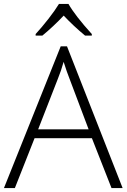

<svg xmlns="http://www.w3.org/2000/svg" viewBox="-20 -951 640 971"><path d="M160.2 -778.8Q190.4 -811.5 224.4 -855Q258.3 -898.4 278.3 -931.2H326.2Q359.4 -872.6 444.3 -778.8V-771H410.2Q350.6 -820.3 302.2 -872.1Q249.5 -816.4 194.3 -771H160.2ZM444.8 -252H154.8L55.2 0H0L287.1 -716.8H318.8L600.1 0H543.9ZM172.9 -296.9H428.2L331.1 -554.2Q318.8 -584.5 301.8 -638.2Q288.6 -591.3 272.9 -553.2Z"/></svg>

Font: TypoPRO Open Sans
Style: Regular
Weight: 300
Foundry: Ascender Corporation
Version: Version 1.10